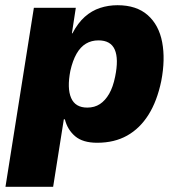

<svg xmlns="http://www.w3.org/2000/svg" viewBox="-20 -537 693 737"><path d="M1 180 110 -507H271L256 -409H258Q279 -449 305.5 -472.5Q332 -496 364 -506.5Q396 -517 431 -517Q504 -517 547 -479Q590 -441 602.5 -375Q615 -309 599 -226Q583 -149 550 -96.5Q517 -44 468 -16.5Q419 11 353 11Q298 11 268.5 -14Q239 -39 229 -79H225L184 180ZM315 -124Q343 -124 363.5 -137.5Q384 -151 399 -177Q414 -203 422 -243Q436 -311 420.5 -346.5Q405 -382 358 -382Q331 -382 310 -369.5Q289 -357 274 -331Q259 -305 250 -265Q237 -198 253 -161Q269 -124 315 -124Z"/></svg>

Font: Nunito Sans 7pt SemiCondensed Black
Style: Italic
Weight: 900
Width: 4
Italic angle: -9°
Designer: Vernon Adams
Foundry: Vernon Adams
Version: Version 3.101;gftools[0.9.27]